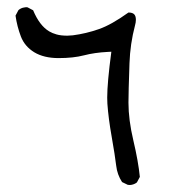

<svg xmlns="http://www.w3.org/2000/svg" viewBox="-20 -366 540 543"><path d="M341.3 156.7Q343.3 157.2 347.2 157.2Q351.1 157.2 356.7 155.5Q362.3 153.8 367.2 149.9L375.5 134.3Q371.1 90.3 357.2 31.5Q343.3 -27.3 343.3 -75.7Q343.3 -103 346.2 -187Q348.1 -242.2 361.8 -293.9Q364.3 -302.7 364.3 -310.1Q364.3 -320.8 359.4 -325.7Q354.5 -330.6 343.3 -330.6Q294.9 -295.9 259.8 -283.7Q223.6 -271 186 -266.1Q176.8 -265.1 170.4 -265.1Q152.3 -265.1 140.1 -268.6Q127.9 -272 119.1 -277.3Q91.8 -293.5 73.7 -336.9L58.1 -345.2Q56.6 -345.7 54 -345.7Q51.3 -345.7 47.4 -344.7Q39.1 -343.3 32.2 -337.4L23.9 -321.8Q28.3 -291 39.1 -262.7Q49.8 -234.9 76.7 -218.3Q104 -201.7 145.8 -201.7Q187.5 -201.7 217.5 -209.5Q247.6 -217.3 284.7 -219.2L294.9 -219.7Q283.2 -131.8 283.2 -89.8Q283.2 -80.6 283.7 -72.8Q286.6 -31.2 295.9 21Q305.2 73.7 308.6 102.5Q311.5 127.9 325.2 148.9Z"/></svg>

Font: NaikaiFont
Style: Light
Weight: 300
Version: Version 1.89